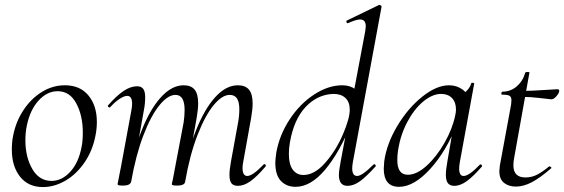

<svg xmlns="http://www.w3.org/2000/svg" viewBox="-20 -745 2289 779"><path d="M28 -138Q28 -169 33 -193Q44 -251 75 -298Q106 -345 150 -372Q194 -399 243 -399Q305 -399 339 -357.5Q373 -316 373 -250Q373 -222 367 -193Q355 -132 322 -84.5Q289 -37 244.5 -11.5Q200 14 154 14Q95 14 61.5 -28Q28 -70 28 -138ZM311 -149Q316 -173 316 -207Q316 -276 289.5 -325.5Q263 -375 214 -375Q171 -375 136.5 -337Q102 -299 89 -236Q83 -208 83 -176Q83 -108 111 -59.5Q139 -11 189 -11Q231 -11 265 -48Q299 -85 311 -149Z M911 -35Q911 -56 917 -89L946 -248Q951 -274 951 -302Q951 -331 941.5 -345.5Q932 -360 912 -360Q881 -360 846.5 -318Q812 -276 781 -196Q750 -116 731 -7L720 -8Q739 -124 774 -213Q809 -302 853 -350.5Q897 -399 945 -399Q975 -399 990 -381.5Q1005 -364 1005 -325Q1005 -302 999 -267L967 -89Q964 -74 964 -63Q964 -47 969 -39Q974 -31 983 -31Q1005 -31 1049 -77Q1051 -79 1053 -79Q1056 -79 1058 -75.5Q1060 -72 1057 -69Q1023 -29 996.5 -10Q970 9 945 9Q927 9 919 -1.5Q911 -12 911 -35ZM457 2Q457 1 465 -39L471 -69L513 -297Q516 -312 516 -324Q516 -356 496 -356Q484 -356 465.5 -344Q447 -332 427 -310Q426 -309 424 -309Q421 -309 418.5 -312.5Q416 -316 419 -318Q453 -357 481.5 -376Q510 -395 536 -395Q553 -395 561 -384.5Q569 -374 569 -351Q569 -325 564 -299L512 -7Q507 8 480 8Q466 8 461.5 6.5Q457 5 457 2ZM677 2 682 -21 692 -74 725 -248Q729 -275 729 -299Q729 -360 692 -360Q661 -360 626.5 -317.5Q592 -275 561.5 -195Q531 -115 512 -7L499 -8Q519 -124 553.5 -212.5Q588 -301 632.5 -350Q677 -399 725 -399Q755 -399 769.5 -381.5Q784 -364 784 -326Q784 -302 778 -267L731 -7Q730 0 722 4Q714 8 700 8Q686 8 681.5 6.5Q677 5 677 2Z M1097 -85Q1097 -96 1101 -126Q1114 -198 1155.5 -261Q1197 -324 1254.5 -361.5Q1312 -399 1369 -399Q1400 -399 1422.5 -382.5Q1445 -366 1448 -332L1406 -246Q1358 -127 1299.5 -57Q1241 13 1179 13Q1143 13 1120 -10.5Q1097 -34 1097 -85ZM1399 -300Q1399 -331 1381.5 -347.5Q1364 -364 1333 -364Q1268 -362 1220 -311Q1172 -260 1156 -166Q1152 -143 1152 -120Q1152 -78 1168 -56.5Q1184 -35 1211 -35Q1256 -35 1299.5 -84.5Q1343 -134 1371 -199Q1399 -264 1399 -300ZM1355 -35Q1355 -51 1362 -89L1462 -619Q1464 -633 1464 -638Q1464 -666 1441 -666Q1425 -666 1392 -651H1390Q1387 -651 1385.5 -656Q1384 -661 1388 -662L1518 -725H1520Q1523 -725 1526 -722Q1529 -719 1528 -717L1412 -89Q1409 -73 1409 -62Q1409 -31 1429 -31Q1449 -31 1495 -77Q1497 -79 1498 -79Q1501 -79 1503.5 -75.5Q1506 -72 1503 -69Q1467 -29 1441 -10Q1415 9 1390 9Q1355 9 1355 -35Z M1537 -61Q1537 -69 1539 -91Q1549 -162 1592 -234Q1635 -306 1693 -352.5Q1751 -399 1802 -399Q1833 -399 1857 -381.5Q1881 -364 1884 -330L1841 -357Q1855 -359 1871 -374Q1887 -389 1892 -407Q1893 -410 1899 -409Q1905 -408 1904 -406L1846 -89Q1843 -73 1843 -61Q1843 -31 1861 -31Q1883 -31 1927 -77Q1928 -78 1930 -78Q1933 -78 1935 -74.5Q1937 -71 1935 -69Q1901 -30 1874.5 -10.5Q1848 9 1823 9Q1806 9 1797.5 -1.5Q1789 -12 1789 -36Q1789 -56 1795 -89L1819 -229L1836 -246Q1791 -131 1725 -59Q1659 13 1599 13Q1537 13 1537 -61ZM1827 -277Q1830 -289 1830 -301Q1830 -330 1814 -347Q1798 -364 1768 -364Q1733 -363 1696.5 -332.5Q1660 -302 1632.5 -250Q1605 -198 1595 -136Q1592 -114 1592 -96Q1592 -66 1602.5 -51Q1613 -36 1635 -36Q1671 -36 1711.5 -73Q1752 -110 1784 -166.5Q1816 -223 1827 -277Z M2006 -51Q2006 -57 2008 -73L2051 -306Q2055 -325 2055 -338Q2055 -352 2047 -356.5Q2039 -361 2017 -361Q2014 -361 2014 -366Q2014 -368 2015.5 -370.5Q2017 -373 2018 -373Q2052 -373 2077 -395Q2102 -417 2111 -450Q2113 -453 2120 -453Q2130 -453 2128 -450L2066 -104Q2063 -88 2063 -74Q2063 -25 2112 -25Q2138 -25 2160.5 -37Q2183 -49 2208 -70H2209Q2212 -70 2215.5 -67Q2219 -64 2216 -62Q2171 -23 2137.5 -5.5Q2104 12 2073 12Q2044 12 2025 -3Q2006 -18 2006 -51ZM2097 -352 2099 -376Q2131 -376 2208 -381L2242 -383Q2249 -383 2249 -376Q2249 -368 2238 -355Q2227 -342 2217 -342Q2212 -342 2172.5 -347Q2133 -352 2097 -352Z"/></svg>

Font: Cormorant Garamond
Style: Italic
Weight: 400
Italic angle: -10°
Designer: Christian Thalmann (Catharsis Fonts)
Foundry: Catharsis Fonts
Version: Version 4.000